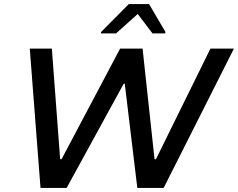

<svg xmlns="http://www.w3.org/2000/svg" viewBox="-20 -928 1175 948"><path d="M180 0 127 -688H236L277 -142H284L573 -688H684L743 -142H750L1019 -688H1135L788 0H658L596 -515H591L309 0ZM478 -763 479 -770 616 -908H716L797 -770L796 -763H733L660 -859L553 -763Z"/></svg>

Font: Saira SemiExpanded Medium
Style: Italic
Weight: 500
Width: 6
Italic angle: -12°
Designer: Hector Gatti with collaboration of the Omnibus-Type team
Foundry: Omnibus-Type
Version: Version 1.101